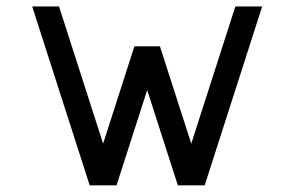

<svg xmlns="http://www.w3.org/2000/svg" viewBox="-20 -558 886 578"><path d="M76.9 -538.5H157.7L330.8 0H250ZM250 0 384.6 -418.5H461.5L596.2 0H515.4L423.1 -286.9L330.8 0ZM769.2 -538.5 596.2 0H515.4L688.5 -538.5Z"/></svg>

Font: linja laso
Style: Regular
Weight: 700
Version: Version 001.000